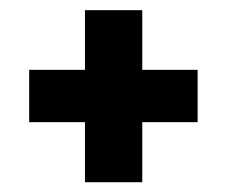

<svg xmlns="http://www.w3.org/2000/svg" viewBox="-20 -508 452 383"><path d="M149.5 -144.5V-487.7H263.8V-144.5ZM38.2 -264.3V-368.7H374.2V-264.3Z"/></svg>

Font: Bricolage Grotesque 96pt ExtraBold SemiCondensed
Style: Regular
Weight: 800
Width: 4
Version: Version 1.001;gftools[0.9.33.dev8+g029e19f]